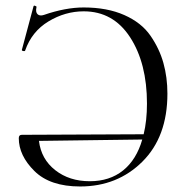

<svg xmlns="http://www.w3.org/2000/svg" viewBox="-20 -663 680 695"><path d="M283 -636Q368 -636 430 -608.5Q492 -581 524.5 -534Q557 -487 571.5 -435Q586 -383 586 -324Q586 -168 495.5 -78Q405 12 270 12Q161 12 104.5 -44Q48 -100 48 -163Q48 -175 59 -175L500 -177Q512 -226 512 -288Q512 -434 451 -528Q390 -622 283 -622Q216 -622 155.5 -585.5Q95 -549 71 -480Q71 -478 67.5 -478Q64 -478 61.5 -479Q59 -480 59 -482L101 -639Q102 -645 109 -641Q113 -640 112 -637Q108 -619 116 -611.5Q124 -604 139 -609Q217 -636 283 -636ZM305 -7Q377 -7 425.5 -46Q474 -85 495 -158L121 -153Q129 -87 180 -47Q231 -7 305 -7Z"/></svg>

Font: Cormorant
Style: Regular
Weight: 400
Designer: Christian Thalmann (Catharsis Fonts)
Version: Version 1.000;PS 001.000;hotconv 1.0.70;makeotf.lib2.5.58329